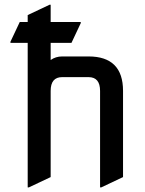

<svg xmlns="http://www.w3.org/2000/svg" viewBox="-20 -777 616 816"><path d="M97.7 19.5V-594.7H24.4V-599.6L64 -683.6H97.7V-712.9L190.4 -756.8H195.3V-683.6H323.2V-678.7L283.7 -594.7H195.3V-522Q216.8 -537.1 244.1 -537.1H356.4Q502.9 -537.1 502.9 -390.6V-24.4L410.2 19.5H405.3V-390.6Q405.3 -449.2 356.4 -449.2H244.1Q195.3 -449.2 195.3 -390.6V-24.4L102.5 19.5Z"/></svg>

Font: Nova Square
Style: Book
Weight: 400
Version: Version 2.000